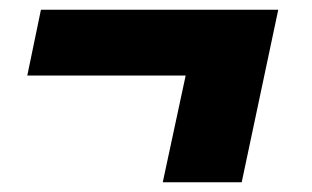

<svg xmlns="http://www.w3.org/2000/svg" viewBox="-20 -374 640 394"><path d="M314 0 361 -219H36L64 -354H551L476 0Z"/></svg>

Font: Red Hat Mono
Style: Italic
Weight: 400
Italic angle: -12°
Monospace: yes
Designer: Pentagram, MCKL
Foundry: MCKL
Version: Version 1.030